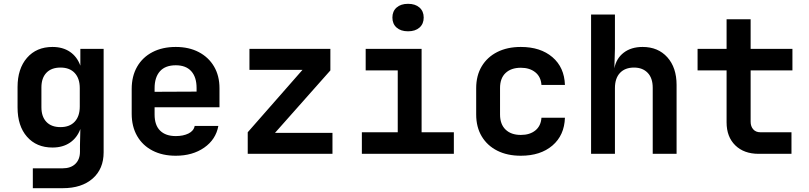

<svg xmlns="http://www.w3.org/2000/svg" viewBox="-20 -806 4240 1006"><path d="M152 180V76H307Q351 76 375 52.5Q399 29 399 -11V-44L401 -130Q384 -84 346.5 -58.5Q309 -33 255 -33Q171 -33 121.5 -89.5Q72 -146 72 -243V-350Q72 -446 121.5 -503Q171 -560 255 -560Q309 -560 346.5 -534.5Q384 -509 401 -462V-550H523V-8Q523 79 465.5 129.5Q408 180 309 180ZM297 -140Q345 -140 371.5 -168.5Q398 -197 398 -248V-344Q398 -395 371.5 -423.5Q345 -452 297 -452Q249 -452 223 -424.5Q197 -397 197 -348V-244Q197 -195 223 -167.5Q249 -140 297 -140Z M901 10Q831 10 779 -17Q727 -44 698.5 -93.5Q670 -143 670 -210V-340Q670 -407 698.5 -456.5Q727 -506 779 -533Q831 -560 901 -560Q970 -560 1021.5 -533Q1073 -506 1101.5 -457.5Q1130 -409 1130 -344V-244H790V-206Q790 -150 819 -121.5Q848 -93 901 -93Q940 -93 967.5 -106.5Q995 -120 1000 -146H1124Q1111 -75 1050 -32.5Q989 10 901 10ZM790 -344V-325L1010 -326V-345Q1010 -402 982 -433Q954 -464 901 -464Q846 -464 818 -432.5Q790 -401 790 -344Z M1278 0V-113L1565 -440H1287V-550H1711V-437L1421 -110H1722V0Z M1876 0V-113H2064V-437H1896V-550H2189V-113H2358V0ZM2118 -642Q2080 -642 2058 -661.5Q2036 -681 2036 -714Q2036 -747 2058 -766.5Q2080 -786 2118 -786Q2156 -786 2178 -766.5Q2200 -747 2200 -714Q2200 -681 2178 -661.5Q2156 -642 2118 -642Z M2709 10Q2638 10 2585.5 -16.5Q2533 -43 2504 -91.5Q2475 -140 2475 -206V-344Q2475 -410 2504 -458.5Q2533 -507 2585.5 -533.5Q2638 -560 2709 -560Q2812 -560 2874.5 -506.5Q2937 -453 2940 -361H2817Q2814 -404 2784.5 -427.5Q2755 -451 2709 -451Q2658 -451 2629 -423.5Q2600 -396 2600 -345V-206Q2600 -155 2629 -127Q2658 -99 2709 -99Q2756 -99 2785 -122.5Q2814 -146 2817 -189H2940Q2937 -97 2874.5 -43.5Q2812 10 2709 10Z M3077 0V-730H3202V-550L3199 -448Q3209 -500 3248 -530Q3287 -560 3347 -560Q3428 -560 3476.5 -506Q3525 -452 3525 -361V0H3400V-346Q3400 -397 3373.5 -424.5Q3347 -452 3302 -452Q3255 -452 3228.5 -424Q3202 -396 3202 -344V0Z M3955 0Q3878 0 3832.5 -44.5Q3787 -89 3787 -165V-437H3635V-550H3787V-705H3913V-550H4132V-437H3913V-168Q3913 -144 3926.5 -128.5Q3940 -113 3964 -113H4127V0Z"/></svg>

Font: JetBrains Mono NL
Style: Bold
Weight: 700
Monospace: yes
Designer: Philipp Nurullin, Konstantin Bulenkov
Foundry: JetBrains
Version: Version 2.305; ttfautohint (v1.8.4.7-5d5b)